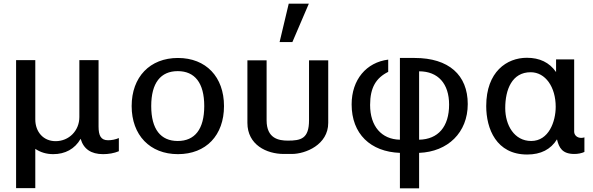

<svg xmlns="http://www.w3.org/2000/svg" viewBox="-20 -830 3241 1050"><path d="M173 -16C201 3 234 13 271 13C336 13 389 -15 421 -71C437 -15 478 13 544 13C573 13 604 8 630 -3V-75C611 -67 591 -63 571 -63C532 -63 519 -88 519 -138V-501H414V-190C414 -115 357 -58 284 -58C217 -58 173 -109 173 -177V-501H68V199H173Z M700 -250C700 -91 800 13 953 13C1107 13 1205 -90 1205 -250C1205 -409 1107 -513 953 -513C800 -513 700 -409 700 -250ZM807 -250C807 -377 859 -441 952 -441C1045 -441 1097 -377 1097 -250C1097 -123 1045 -59 952 -59C859 -59 807 -123 807 -250Z M1333 -158C1333 -38 1438 12 1532 12H1576C1650 12 1775 -38 1775 -158V-500H1670V-172C1670 -71 1625 -61 1554 -61C1505 -61 1438 -72 1438 -172V-500H1333ZM1669 -810H1559L1509 -600H1579Z M2272 -440C2376 -440 2436 -372 2436 -258C2436 -137 2376 -68 2272 -66ZM2167 -66C2066 -68 2004 -140 2004 -256C2004 -352 2037 -404 2103 -437V-504C1984 -489 1903 -395 1903 -259C1903 -98 2006 0 2167 6V200H2272V6C2429 0 2538 -105 2538 -261C2538 -420 2434 -513 2248 -513H2167Z M2882 -435C2963 -435 3019 -354 3019 -246C3019 -165 2981 -59 2885 -59C2792 -59 2743 -146 2743 -239C2743 -340 2780 -435 2882 -435ZM3026 -68C3037 -22 3055 12 3121 12C3141 12 3161 8 3176 1V-79C3169 -76 3160 -76 3158 -76C3135 -76 3120 -92 3120 -110V-505H3021V-436C2984 -489 2931 -514 2861 -514C2752 -514 2639 -438 2639 -250C2639 -126 2694 15 2863 15C2938 15 2992 -13 3026 -68Z"/></svg>

Font: Perun Medium
Style: Regular
Weight: 500
Foundry: Copyright (c) Stefan Peev, Context Ltd, 2016
Version: Version 1.089